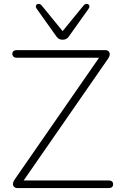

<svg xmlns="http://www.w3.org/2000/svg" viewBox="-20 -961 615 981"><path d="M69 0Q61 0 55.5 -3.5Q50 -7 47.5 -13Q45 -19 47 -27Q49 -35 55 -44L502 -689V-666H66Q55 -666 49 -671.5Q43 -677 43 -686Q43 -695 49 -700Q55 -705 66 -705H518Q526 -705 531.5 -701.5Q537 -698 539.5 -692Q542 -686 540 -678Q538 -670 532 -661L85 -16V-39H535Q546 -39 552 -34Q558 -29 558 -20Q558 -10 552 -5Q546 0 535 0ZM300 -758Q291 -758 283 -761.5Q275 -765 268 -775L167 -917Q162 -924 163 -930Q164 -936 169 -939Q174 -942 180.5 -941Q187 -940 193 -933L300 -802L407 -933Q413 -940 419.5 -941Q426 -942 431 -939Q436 -936 437 -930Q438 -924 433 -917L332 -775Q325 -765 317 -761.5Q309 -758 300 -758Z"/></svg>

Font: Nunito ExtraLight
Style: Regular
Weight: 200
Designer: Vernon Adams
Foundry: Vernon Adams
Version: Version 3.602;April 4, 2023;FontCreator 14.0.0.2856 64-bit